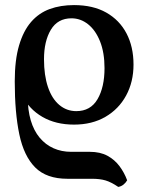

<svg xmlns="http://www.w3.org/2000/svg" viewBox="-20 -487 584 755"><path d="M445 248Q417 229 395 222.5Q373 216 342 216H245Q163 216 118.5 171.5Q74 127 56 41.5Q38 -44 38 -167Q38 -251 55 -308.5Q72 -366 102.5 -401Q133 -436 175.5 -451.5Q218 -467 271 -467Q346 -467 398 -437.5Q450 -408 477.5 -355.5Q505 -303 505 -233Q505 -165 476 -111.5Q447 -58 394.5 -27.5Q342 3 271 3Q199 3 146.5 -27.5Q94 -58 67 -112L89 -107Q89 -54 101 -13.5Q113 27 136 54.5Q159 82 190.5 96Q222 110 260 110H333Q374 110 402.5 125.5Q431 141 450 166.5Q469 192 480 222Q475 231 466 238.5Q457 246 445 248ZM280 -50Q336 -50 363.5 -97Q391 -144 391 -219Q391 -280 373.5 -324Q356 -368 326.5 -391.5Q297 -415 261 -415Q207 -415 180 -370Q153 -325 153 -254Q153 -191 168.5 -145Q184 -99 213 -74.5Q242 -50 280 -50Z"/></svg>

Font: Vollkorn Medium
Style: Regular
Weight: 500
Designer: Friedrich Althausen
Foundry: Friedrich Althausen
Version: Version 5.000